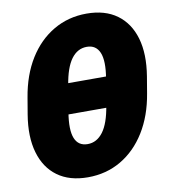

<svg xmlns="http://www.w3.org/2000/svg" viewBox="-84 -810 785 893"><g transform="rotate(-10 309.0 -363.5)"><path d="M259.8 11.7Q173.3 11.7 116.9 -29.3Q60.5 -70.3 38.6 -146Q16.6 -221.7 33.7 -324.7L46.9 -402.8Q64 -506.3 110.8 -581.8Q157.7 -657.2 227.8 -698.2Q297.9 -739.3 384.3 -739.3Q471.2 -739.3 527.6 -698.2Q584 -657.2 606 -581.8Q627.9 -506.3 610.8 -402.8L597.7 -324.7Q580.6 -221.7 533.7 -146Q486.8 -70.3 416.7 -29.3Q346.7 11.7 259.8 11.7ZM285.2 -140.6Q328.6 -140.6 358.2 -180.2Q387.7 -219.7 400.9 -301.3L421.9 -426.3Q435.5 -507.8 418.9 -547.4Q402.3 -586.9 358.9 -586.9Q314.9 -586.9 285.6 -547.4Q256.3 -507.8 243.2 -426.3L222.2 -301.3Q209 -219.7 225.1 -180.2Q241.2 -140.6 285.2 -140.6ZM192.4 -292 216.3 -435.5H448.2L424.3 -292Z"/></g></svg>

Font: Inter 28pt Black
Style: Italic
Weight: 900
Italic angle: -9.3988°
Designer: Rasmus Andersson
Foundry: rsms
Version: Version 4.001;git-66647c0bb